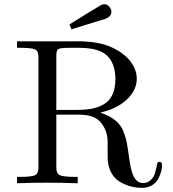

<svg xmlns="http://www.w3.org/2000/svg" viewBox="-20 -882 831 924"><path d="M62 0V-30.8H75.2Q131.3 -30.8 147.7 -38.3Q164.1 -45.9 165 -73.2V-609.9Q165 -636.7 148.4 -644.3Q131.8 -651.9 75.2 -651.9H62V-683.1H356.9Q460 -683.1 524.9 -650.9Q578.1 -625 608.2 -585.9Q638.2 -546.9 638.2 -502.9Q638.2 -456.1 603 -416Q567.9 -376 506.8 -353Q499 -350.1 462.9 -339.8Q506.8 -325.7 534.4 -303.2Q562 -280.8 574 -250Q585.9 -219.2 591.1 -190.7Q596.2 -162.1 601.6 -121.6Q606.9 -81.1 615.2 -54.2Q631.3 -1 668.9 -1Q689.9 -1 705.1 -15.4Q720.2 -29.8 725.1 -46.4Q730 -63 733.9 -80.1L736.8 -96.2Q739.7 -103 748 -103Q760.3 -103 759.8 -85.9Q759.8 -73.7 755.9 -57.9Q752 -42 742.4 -22.9Q732.9 -3.9 712.4 9Q691.9 22 664.1 22Q635.3 22 608.6 14.9Q582 7.8 555.9 -7.6Q529.8 -22.9 513.9 -54Q498 -85 498 -127.9V-199.2Q498 -251 467 -290.5Q436 -330.1 361.8 -330.1H251V-76.2Q251 -46.4 268.1 -38.6Q285.2 -30.8 344.2 -30.8H354V0Q279.8 -2.9 208 -2.9Q136.2 -2.9 62 0ZM251 -353H344.2Q388.2 -353 419.2 -358.4Q450.2 -363.8 478 -379.4Q505.9 -395 520.5 -425Q535.2 -455.1 535.2 -501Q535.2 -575.2 496.1 -613.5Q457 -651.9 360.8 -651.9H316.9Q272.9 -651.9 262 -646.5Q251 -641.1 251 -613.8ZM314 -764.2Q354 -789.1 404.8 -820.8Q453.6 -850.6 463.9 -856.2Q474.1 -861.8 481.9 -861.8Q495.1 -861.8 505.6 -850.3Q516.1 -838.9 516.1 -825.2Q516.1 -817.4 512 -810.3Q507.8 -803.2 502 -799.1Q496.1 -794.9 490.5 -792.5Q484.9 -790 479 -788.1L473.1 -787.1Q331.1 -743.2 324.2 -741.2Z"/></svg>

Font: CMU Serif Upright Italic
Style: UprightItalic
Weight: 500
Version: Version 0.7.0